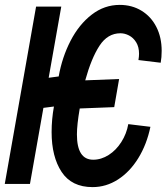

<svg xmlns="http://www.w3.org/2000/svg" viewBox="-38 -752 682 785"><path d="M173 -212Q173 -264 182.5 -316.5L139.5 -311L84.5 0H-18.5L109.5 -725H212.5L161 -434L202 -439.5Q216 -518.5 250.5 -585.2Q285 -652 336.8 -692Q388.5 -732 451.5 -732Q501.5 -732 540.5 -708.2Q579.5 -684.5 601.2 -642Q623 -599.5 623 -544Q623 -517.5 619 -495.5L528 -506.5Q530.5 -521.5 530.5 -532Q530.5 -560 518.8 -579Q507 -598 489.5 -607Q472 -616 454.5 -616Q402 -616 368.8 -565Q335.5 -514 310.5 -423.5L449 -429L429 -314L288 -308.5Q276.5 -242 276.5 -202.5Q276.5 -99 343 -99Q376 -99 406.5 -118.5Q437 -138 458.2 -171.5Q479.5 -205 486.5 -244.5L577 -233.5Q562 -161.5 527.5 -105.5Q493 -49.5 444.5 -18.2Q396 13 340.5 13Q255 13 214 -49Q173 -111 173 -212Z"/></svg>

Font: JuliaMono Black
Style: Italic
Weight: 900
Italic angle: -9°
Monospace: yes
Designer: cormullion
Foundry: corm
Version: Version 0.057; ttfautohint (v1.8.4)